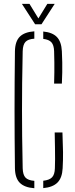

<svg xmlns="http://www.w3.org/2000/svg" viewBox="-20 -965 385 990"><path d="M157 5.5Q107 2 82.5 -22Q58 -46 57 -97Q56 -180.5 55.5 -254.5Q55 -328.5 55 -399.2Q55 -470 55.5 -544Q56 -618 57 -701Q58 -752 82.2 -776Q106.5 -800 157 -803.5V-765.5Q125 -763.5 111.5 -749.2Q98 -735 97 -701Q95 -609 94.2 -537Q93.5 -465 93.5 -399.2Q93.5 -333.5 94.2 -261.5Q95 -189.5 97 -97Q98 -63.5 111.5 -49.2Q125 -35 157 -32.5ZM203 5V-33Q235 -36.5 248.5 -50.8Q262 -65 263 -97Q264 -120 264 -145Q264 -170 263.5 -202.8Q263 -235.5 262 -282H302Q304.5 -220.5 305 -180.2Q305.5 -140 303 -97Q300.5 -48 276.5 -23.8Q252.5 0.5 203 5ZM259 -534Q260 -565.5 260.2 -591.5Q260.5 -617.5 260.2 -643.5Q260 -669.5 259 -701Q258 -732.5 245.2 -746.8Q232.5 -761 203 -764.5V-802.5Q250.5 -798 273.5 -774Q296.5 -750 299 -701Q300.5 -669.5 301 -643.5Q301.5 -617.5 301 -591.5Q300.5 -565.5 299 -534ZM161 -840 93 -945H132L178 -870L224 -945H262L194 -840Z"/></svg>

Font: Big Shoulders Stencil Text Thin
Style: Regular
Weight: 100
Designer: Patric King
Foundry: XO Type Co
Version: Version 2.001